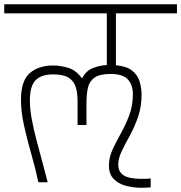

<svg xmlns="http://www.w3.org/2000/svg" viewBox="-56 -860 855 906"><path d="M611 26Q572 26 537 16.5Q502 7 480 -16Q458 -39 458 -79Q458 -117 475 -154Q492 -191 514.5 -231Q537 -271 554 -316.5Q571 -362 571 -416Q571 -460 547 -485.5Q523 -511 466 -511Q415 -511 390.5 -494Q366 -477 359 -446.5Q352 -416 352 -374V-270H310V-372Q311 -415 302.5 -445.5Q294 -476 269 -492.5Q244 -509 194 -509Q140 -509 112.5 -482Q85 -455 85 -385Q85 -347 93.5 -300Q102 -253 115.5 -201.5Q129 -150 143 -98.5Q157 -47 169 0H125Q111 -66 91.5 -134Q72 -202 57.5 -267Q43 -332 43 -389Q43 -479 84.5 -515Q126 -551 194 -551Q228 -551 265.5 -540Q303 -529 330 -491H332Q350 -527 384 -539.5Q418 -552 448 -553V-797H-36V-840H779V-797H491V-552Q540 -548 566 -528Q592 -508 602 -477.5Q612 -447 612 -412Q612 -356 595.5 -308.5Q579 -261 557 -221Q535 -181 518.5 -147Q502 -113 502 -83Q502 -60 512.5 -46.5Q523 -33 539.5 -26.5Q556 -20 575.5 -18Q595 -16 613 -16Q627 -16 636.5 -16.5Q646 -17 655 -18V24Q645 25 635 25.5Q625 26 611 26Z"/></svg>

Font: Matangi Light
Style: Regular
Weight: 300
Designer: Prashant Pant
Foundry: The Graphic Ant
Version: Version 3.002